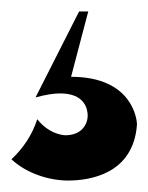

<svg xmlns="http://www.w3.org/2000/svg" viewBox="-20 -65 259 335"><path d="M219 152C219 146 213 69 104 69L134 -45H118L42 105C60 100 74 98 85 98C127 98 133 124 133 137C133 150 124 171 94 171C94 171 67 171 45 143C36 171 20 194 0 213C27 238 66 250 99 250C136 250 213 239 219 152Z"/></svg>

Font: Shojumaru
Style: Regular
Weight: 400
Designer: Astigmatic (AOETI)
Foundry: Astigmatic (AOETI)
Version: Version 1.000